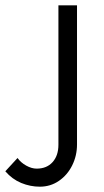

<svg xmlns="http://www.w3.org/2000/svg" viewBox="-135 -460 390 723"><path d="M-115 185 -69 135Q-57 152 -36.5 163.5Q-16 175 3 175Q41 175 63 150.5Q85 126 85 85V-440H155V84Q155 126 137 162.5Q119 199 87 221Q55 243 15 243Q-21 243 -55 229Q-89 215 -115 185Z"/></svg>

Font: Teachers[wght]
Style: Regular
Weight: 400
Designer: Alfredo Marco Pradil & Chank Diesel
Version: Version 1.000;Glyphs 3.1.2 (3151)